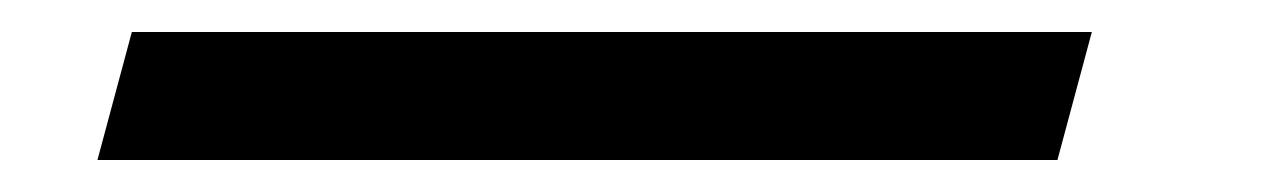

<svg xmlns="http://www.w3.org/2000/svg" viewBox="-20 44 799 120"><path d="M80.9 144H600.9H640.9L662.4 64H622.4H102.4H62.4L40.9 144Z"/></svg>

Font: Nordica Advanced
Style: RegularObl
Weight: 300
Version: Version 1.07